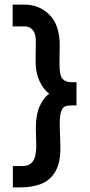

<svg xmlns="http://www.w3.org/2000/svg" viewBox="-20 -728 390 836"><path d="M69 88H36V-5H77Q108 -5 122.5 -24.5Q137 -44 138 -91L136 -170Q136 -228 152.5 -265Q169 -302 194 -320Q168 -340 151.5 -376Q135 -412 135 -463L136 -542Q137 -579 123.5 -596Q110 -613 89 -613H35V-708H86Q151 -708 195.5 -663.5Q240 -619 240 -531L239 -451Q239 -400 252 -385Q265 -370 291 -370H313V-269H291Q274 -269 263 -264.5Q252 -260 246 -242Q240 -224 240 -184L243 -91Q244 -20 221 19Q198 58 158.5 73Q119 88 69 88Z"/></svg>

Font: Inconsolata ExtraCondensed Black
Style: Regular
Weight: 900
Width: 2
Monospace: yes
Designer: Raph Levien, Cyreal, Brenton Simpson
Foundry: Raph Levien, Cyreal, Google
Version: Version 3.001; ttfautohint (v1.8.2.53-6de2)